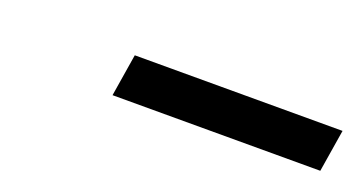

<svg xmlns="http://www.w3.org/2000/svg" viewBox="-23 -753 496 264"><g transform="rotate(20 225.5 -621.0)"><path d="M441 -590 451 -652H147L137 -590Z"/></g></svg>

Font: Charger Pro
Style: LitObl
Weight: 300
Designer: Jasper
Foundry: Cannot Into Space Fonts
Version: Version 1.09